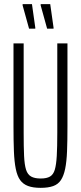

<svg xmlns="http://www.w3.org/2000/svg" viewBox="-20 -897 390 925"><path d="M176 8Q139 8 115 -1Q91 -10 77 -29.5Q63 -49 56 -83.5Q49 -118 47 -168.5Q45 -219 45 -289V-688H94V-257Q94 -189 96 -146Q98 -103 105.5 -79.5Q113 -56 130 -46.5Q147 -37 176 -37Q205 -37 221 -46.5Q237 -56 244 -79.5Q251 -103 253.5 -146Q256 -189 256 -257V-688H305V-289Q305 -219 303 -168.5Q301 -118 294 -84Q287 -50 273.5 -29.5Q260 -9 236 -0.5Q212 8 176 8ZM238 -759H207L176 -871V-877H222L238 -764ZM150 -759H120L89 -871V-877H134L150 -764Z"/></svg>

Font: Saira UltraCondensed Light
Style: Regular
Weight: 300
Width: 1
Designer: Hector Gatti with collaboration of the Omnibus-Type team
Foundry: Omnibus-Type
Version: Version 1.101